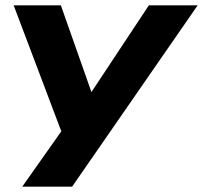

<svg xmlns="http://www.w3.org/2000/svg" viewBox="-20 -516 757 716"><path d="M63 180 219 -41 228 25 31 -496H207L329 -150H306L535 -496H717L249 180Z"/></svg>

Font: Nunito Sans 10pt Expanded ExtraBold
Style: Italic
Weight: 800
Width: 7
Italic angle: -9°
Designer: Vernon Adams
Foundry: Vernon Adams
Version: Version 3.101;gftools[0.9.27]